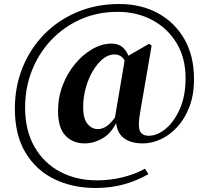

<svg xmlns="http://www.w3.org/2000/svg" viewBox="-20 -763 1040 956"><path d="M401 -49Q343 -49 306 -87.5Q269 -126 269 -211Q269 -278 292 -338Q315 -398 354 -445Q393 -492 440.5 -519Q488 -546 536 -546Q571 -546 594 -524.5Q617 -503 627 -462L610 -441Q600 -469 585 -480.5Q570 -492 550 -492Q520 -492 492.5 -470Q465 -448 442.5 -410Q420 -372 407 -325Q394 -278 394 -228Q394 -173 415.5 -146.5Q437 -120 468 -120Q488 -120 510 -134Q532 -148 561 -189L572 -176H570Q542 -106 496 -77.5Q450 -49 401 -49ZM692 -49Q629 -49 594 -77.5Q559 -106 557 -167L551 -170L603 -476L722 -545L735 -536L678 -205Q666 -136 676.5 -111.5Q687 -87 721 -87Q762 -87 804 -121Q846 -155 875 -219.5Q904 -284 904 -374Q904 -474 859.5 -548Q815 -622 738.5 -663Q662 -704 565 -704Q465 -704 381 -666.5Q297 -629 235 -563.5Q173 -498 139 -412Q105 -326 105 -228Q105 -113 152 -31.5Q199 50 280 92.5Q361 135 462 135Q530 135 591.5 119.5Q653 104 702 77L719 104Q664 136 598.5 154.5Q533 173 455 173Q342 173 251 129Q160 85 107 -3Q54 -91 54 -222Q54 -332 92.5 -427Q131 -522 201 -593Q271 -664 366 -703.5Q461 -743 573 -743Q683 -743 767 -697Q851 -651 898.5 -567.5Q946 -484 946 -370Q946 -291 923 -231Q900 -171 862.5 -130.5Q825 -90 780.5 -69.5Q736 -49 692 -49Z"/></svg>

Font: Noto Serif JP ExtraLight Black
Style: Regular
Weight: 900
Version: Version 2.003-H1;hotconv 1.1.1;makeotfexe 2.6.0